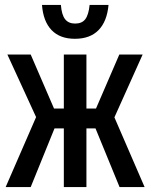

<svg xmlns="http://www.w3.org/2000/svg" viewBox="-20 -762 612 782"><path d="M3 0 127 -285 10 -540H105L200 -320H240V-540H332V-320H371L466 -540H561L446 -284L569 0H467L369 -239H332V0H240V-239H202L105 0ZM285 -604Q224 -604 190 -639.5Q156 -675 151 -742H228Q231 -702 245 -684Q259 -666 286 -666Q314 -666 327.5 -684Q341 -702 345 -742H422Q416 -675 381.5 -639.5Q347 -604 285 -604Z"/></svg>

Font: Noto Sans ExtraCondensed Medium
Style: Regular
Weight: 500
Width: 2
Designer: Monotype Design Team
Foundry: Monotype Imaging Inc.
Version: Version 2.013; ttfautohint (v1.8.4.7-5d5b)